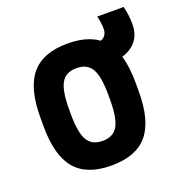

<svg xmlns="http://www.w3.org/2000/svg" viewBox="-113 -691 756 799"><g transform="rotate(-20 265.0 -291.5)"><path d="M248 10Q139 10 88 -50.5Q37 -111 37 -240V-280Q37 -409 88 -469.5Q139 -530 248 -530Q357 -530 408 -469.5Q459 -409 459 -280V-240Q459 -111 408 -50.5Q357 10 248 10ZM248 -99Q295 -99 315 -133Q335 -167 335 -249V-271Q335 -353 315 -387Q295 -421 248 -421Q201 -421 181 -387Q161 -353 161 -271V-249Q161 -167 181 -133Q201 -99 248 -99ZM373 -391Q357 -391 338 -397L331 -490H360Q385 -490 398 -502.5Q411 -515 411 -537Q411 -548 408.5 -565.5Q406 -583 403 -593H520Q525 -574 527.5 -553.5Q530 -533 530 -514Q530 -455 489.5 -423Q449 -391 373 -391Z"/></g></svg>

Font: M PLUS Code Latin SemiBold
Style: Regular
Weight: 600
Designer: Coji Morishita
Foundry: UNDERFOREST DESIGN
Version: Version 1.002; ttfautohint (v1.8.3)